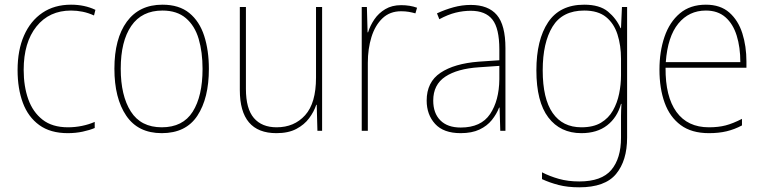

<svg xmlns="http://www.w3.org/2000/svg" viewBox="-20 -558 3259 819"><path d="M269 10Q195 10 147.5 -24.5Q100 -59 77.5 -119.5Q55 -180 55 -259Q55 -344 82.5 -406.5Q110 -469 161 -503.5Q212 -538 283 -538Q341 -538 387 -516L381 -492Q357 -503 332.5 -508Q308 -513 283 -513Q190 -513 135.5 -445Q81 -377 81 -260Q81 -190 100.5 -135Q120 -80 161.5 -47.5Q203 -15 270 -15Q300 -15 329.5 -21Q359 -27 384 -38V-12Q363 -3 333 3.5Q303 10 269 10Z M871 -264Q871 -139 822 -64.5Q773 10 670 10Q569 10 518.5 -64.5Q468 -139 468 -265Q468 -393 521 -465.5Q574 -538 673 -538Q744 -538 787.5 -502.5Q831 -467 851 -405Q871 -343 871 -264ZM495 -265Q495 -150 538 -82.5Q581 -15 670 -15Q760 -15 802 -81.5Q844 -148 844 -264Q844 -336 827.5 -392Q811 -448 773 -480.5Q735 -513 673 -513Q585 -513 540 -447.5Q495 -382 495 -265Z M1354 -528V0H1334L1331 -111H1329Q1319 -81 1298.5 -53.5Q1278 -26 1244 -8Q1210 10 1159 10Q1003 10 1003 -174V-528H1029V-179Q1029 -94 1063 -54.5Q1097 -15 1160 -15Q1235 -15 1281.5 -66.5Q1328 -118 1328 -227V-528Z M1691 -536Q1729 -536 1759 -525L1752 -501Q1738 -505 1723.5 -507.5Q1709 -510 1691 -510Q1643 -510 1611.5 -480Q1580 -450 1564.5 -400Q1549 -350 1549 -290V0H1523V-528H1545L1548 -420H1550Q1559 -449 1577 -475.5Q1595 -502 1623.5 -519Q1652 -536 1691 -536Z M1988 -537Q2063 -537 2099.5 -494Q2136 -451 2136 -353V0H2114L2111 -99H2109Q2098 -71 2078 -46Q2058 -21 2025.5 -5.5Q1993 10 1945 10Q1872 10 1836 -29.5Q1800 -69 1800 -129Q1800 -208 1859 -247.5Q1918 -287 2022 -295L2110 -301V-347Q2110 -437 2080.5 -474.5Q2051 -512 1988 -512Q1956 -512 1923.5 -504Q1891 -496 1854 -476L1844 -501Q1878 -517 1914.5 -527Q1951 -537 1988 -537ZM2023 -271Q1931 -265 1879.5 -231Q1828 -197 1828 -129Q1828 -75 1858.5 -44.5Q1889 -14 1945 -14Q2032 -14 2070.5 -71.5Q2109 -129 2110 -220V-277Z M2472 -538Q2538 -538 2573.5 -508.5Q2609 -479 2627 -438H2629L2633 -528H2655V29Q2655 127 2608 184Q2561 241 2451 241Q2401 241 2362.5 231Q2324 221 2292 206V177Q2325 194 2364 205Q2403 216 2451 216Q2546 216 2587.5 167Q2629 118 2629 29V-15Q2629 -42 2629 -63.5Q2629 -85 2631 -115H2629Q2613 -57 2570 -23.5Q2527 10 2460 10Q2370 10 2319 -57Q2268 -124 2268 -258Q2268 -388 2318 -463Q2368 -538 2472 -538ZM2472 -513Q2379 -513 2337 -444.5Q2295 -376 2295 -258Q2295 -137 2337.5 -76Q2380 -15 2460 -15Q2511 -15 2543.5 -34.5Q2576 -54 2594.5 -86.5Q2613 -119 2621 -158.5Q2629 -198 2629 -237V-307Q2629 -364 2614 -411Q2599 -458 2565 -485.5Q2531 -513 2472 -513Z M2991 -538Q3053 -538 3091 -504.5Q3129 -471 3146.5 -416Q3164 -361 3164 -295V-269H2819Q2818 -146 2865.5 -80.5Q2913 -15 3004 -15Q3044 -15 3075 -23Q3106 -31 3145 -51V-23Q3113 -6 3079.5 2Q3046 10 3004 10Q2930 10 2883.5 -24.5Q2837 -59 2815 -120Q2793 -181 2793 -261Q2793 -338 2814.5 -401Q2836 -464 2880 -501Q2924 -538 2991 -538ZM2991 -513Q2919 -513 2873.5 -457.5Q2828 -402 2820 -293H3138Q3138 -356 3122.5 -406Q3107 -456 3074.5 -484.5Q3042 -513 2991 -513Z"/></svg>

Font: Noto Sans Lao UI SemCond Thin
Style: Regular
Weight: 100
Width: 4
Designer: Monotype Design Team
Foundry: Monotype Imaging Inc.
Version: Version 2.000; ttfautohint (v1.8.4.7-5d5b)